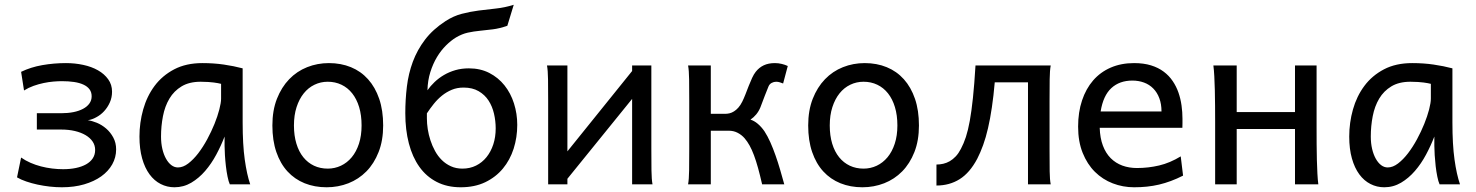

<svg xmlns="http://www.w3.org/2000/svg" viewBox="-20 -772 6180 804"><path d="M239.3 12.2Q214.4 12.2 188.2 9.3Q162.1 6.3 137.2 1Q112.3 -4.4 90.1 -12Q67.9 -19.5 51.3 -29.3L68.4 -112.3Q86.4 -99.6 107.7 -90.3Q128.9 -81.1 151.6 -75.2Q174.3 -69.3 197.8 -66.4Q221.2 -63.5 244.1 -63.5Q273.4 -63.5 297.9 -68.6Q322.3 -73.7 340.3 -83.7Q358.4 -93.8 368.4 -108.9Q378.4 -124 378.4 -144Q378.4 -163.6 367.9 -179.2Q357.4 -194.8 338.4 -206.1Q319.3 -217.3 293.5 -223.4Q267.6 -229.5 236.8 -229.5H134.3V-297.9H236.8Q264.2 -297.9 287.4 -302.5Q310.5 -307.1 327.6 -316.2Q344.7 -325.2 354.2 -338.4Q363.8 -351.6 363.8 -368.7Q363.8 -386.2 354.7 -398.2Q345.7 -410.2 329.3 -417.7Q313 -425.3 290 -428.7Q267.1 -432.1 239.3 -432.1Q223.1 -432.1 203.4 -430.4Q183.6 -428.7 162.6 -424.3Q141.6 -419.9 120.4 -412.4Q99.1 -404.8 80.6 -393.1L68.4 -471.2Q108.4 -490.7 157.2 -499.3Q206.1 -507.8 256.3 -507.8Q293.9 -507.8 328.9 -500.2Q363.8 -492.7 390.4 -477.5Q417 -462.4 433.1 -439.9Q449.2 -417.5 449.2 -388.2Q449.2 -363.8 439.9 -343Q430.7 -322.3 416 -306.4Q401.4 -290.5 382.8 -280.8Q365.2 -271 347.7 -268.6Q365.2 -266.1 385.7 -257.8Q406.7 -249 424.6 -233.6Q442.4 -218.3 454.3 -196.3Q466.3 -174.3 466.3 -146.5Q466.3 -112.8 450 -83.7Q433.6 -54.7 403.8 -33.4Q374 -12.2 332.3 0Q290.5 12.2 239.3 12.2Z M905.8 -420.9Q899.9 -422.4 892.6 -423.8Q885.3 -425.3 875.2 -426.5Q865.2 -427.7 851.8 -428.7Q838.4 -429.7 820.3 -429.7Q772.5 -429.7 740.5 -410.4Q708.5 -391.1 689.5 -359.1Q670.4 -327.1 662.4 -285.6Q654.3 -244.1 654.3 -200.2Q654.3 -171.9 659.9 -148.2Q665.5 -124.5 675.3 -107.2Q685.1 -89.8 697.8 -80.3Q710.4 -70.8 725.1 -70.8Q746.6 -70.8 768.3 -87.4Q790 -104 810.1 -130.1Q830.1 -156.2 847.7 -188.7Q865.2 -221.2 878.2 -253.2Q891.1 -285.2 898.4 -313.5Q905.8 -341.8 905.8 -358.9ZM942.4 0Q937 -11.7 932.9 -32.2Q928.7 -52.7 926 -75.9Q923.3 -99.1 921.9 -122.1Q920.4 -145 920.4 -161.1V-200.2Q905.8 -162.1 885.5 -124.3Q865.2 -86.4 839.1 -56.2Q813 -25.9 780.8 -6.8Q748.5 12.2 710.4 12.2Q679.7 12.2 652.8 -1.5Q626 -15.1 606.2 -42Q586.4 -68.8 575.2 -108.6Q564 -148.4 564 -200.2Q564 -258.3 579.6 -313.7Q595.2 -369.1 627.4 -412.4Q659.7 -455.6 709.5 -481.7Q759.3 -507.8 827.6 -507.8Q875 -507.8 917 -501.7Q959 -495.6 996.1 -485.8V-258.8Q996.1 -166.5 1004.9 -103.8Q1013.7 -41 1027.8 0Z M1210.9 -246.6Q1210.9 -204.1 1221.2 -170.4Q1231.4 -136.7 1250.2 -113.5Q1269 -90.3 1294.9 -78.1Q1320.8 -65.9 1352.5 -65.9Q1381.8 -65.9 1407.7 -78.1Q1433.6 -90.3 1452.9 -113.5Q1472.2 -136.7 1483.2 -170.4Q1494.1 -204.1 1494.1 -246.6Q1494.1 -289.6 1483.9 -323.5Q1473.6 -357.4 1454.8 -381.1Q1436 -404.8 1409.9 -417.2Q1383.8 -429.7 1352.5 -429.7Q1322.8 -429.7 1296.9 -417.2Q1271 -404.8 1252 -381.1Q1232.9 -357.4 1221.9 -323.5Q1210.9 -289.6 1210.9 -246.6ZM1120.6 -246.6Q1120.6 -309.6 1139.6 -358.2Q1158.7 -406.7 1190.9 -440.2Q1223.1 -473.6 1266.1 -490.7Q1309.1 -507.8 1357.4 -507.8Q1407.7 -507.8 1449.5 -490.7Q1491.2 -473.6 1521.2 -440.2Q1551.3 -406.7 1567.9 -358.2Q1584.5 -309.6 1584.5 -246.6Q1584.5 -183.6 1565.4 -135.3Q1546.4 -86.9 1514.2 -54.2Q1481.9 -21.5 1439 -4.6Q1396 12.2 1347.7 12.2Q1297.4 12.2 1255.6 -4.6Q1213.9 -21.5 1183.8 -54.2Q1153.8 -86.9 1137.2 -135.3Q1120.6 -183.6 1120.6 -246.6Z M1921.4 -405.3Q1894 -405.3 1871.8 -396Q1849.6 -386.7 1830.8 -371.6Q1812 -356.4 1796.4 -336.9Q1780.8 -317.4 1767.6 -297.4V-275.9Q1767.6 -254.9 1771.2 -231.2Q1774.9 -207.5 1782.5 -184.3Q1790 -161.1 1801.8 -139.6Q1813.5 -118.2 1830.1 -101.8Q1846.7 -85.4 1868.2 -75.7Q1889.6 -65.9 1916.5 -65.9Q1947.8 -65.9 1973.4 -78.6Q1999 -91.3 2017.3 -114Q2035.6 -136.7 2045.7 -167.5Q2055.7 -198.2 2055.7 -234.4Q2055.7 -265.6 2048.6 -296.1Q2041.5 -326.7 2025.9 -350.8Q2010.3 -375 1984.4 -390.1Q1958.5 -405.3 1921.4 -405.3ZM2146 -249Q2146 -196.8 2130.9 -149.4Q2115.7 -102.1 2085.9 -66.2Q2056.2 -30.3 2012 -9Q1967.8 12.2 1909.2 12.2Q1852.1 12.2 1808.6 -10.3Q1765.1 -32.7 1736.1 -73.5Q1707 -114.3 1692.1 -171.4Q1677.2 -228.5 1677.2 -297.9Q1677.2 -354.5 1683.8 -409.2Q1690.4 -463.9 1708.7 -513.4Q1727.1 -563 1760 -606.2Q1793 -649.4 1845.7 -683.6Q1878.9 -705.1 1913.6 -714.1Q1948.2 -723.1 1984.1 -727.8Q2020 -732.4 2056.9 -736.3Q2093.8 -740.2 2131.3 -752L2104.5 -664.1Q2072.3 -652.8 2043.9 -649.2Q2015.6 -645.5 1989.5 -643.1Q1963.4 -640.6 1939 -635.3Q1914.6 -629.9 1889.6 -615.2Q1868.7 -602.5 1847.7 -581.8Q1826.7 -561 1809.8 -533Q1793 -504.9 1782 -470Q1771 -435.1 1770 -394Q1782.2 -411.6 1799.6 -428.2Q1816.9 -444.8 1838.9 -457.8Q1860.8 -470.7 1887 -478.3Q1913.1 -485.8 1943.4 -485.8Q1991.2 -485.8 2028.8 -466.6Q2066.4 -447.3 2092.5 -414.6Q2118.7 -381.8 2132.3 -338.9Q2146 -295.9 2146 -249Z M2356 -498V-138.2L2627 -474.6V-498H2707.5V-148.9Q2707.5 -98.1 2708 -59.3Q2708.5 -20.5 2712.4 0H2627V-357.9L2356 -23.4V0H2275.4V-349.1Q2275.4 -399.9 2274.9 -438.7Q2274.4 -477.5 2270.5 -498Z M2956.5 -295.4H3017.6Q3025.9 -295.4 3035.2 -297.6Q3044.4 -299.8 3053.7 -305.7Q3063 -311.5 3071.8 -321.3Q3080.6 -331.1 3088.4 -346.7Q3094.7 -359.4 3101.6 -377L3115.2 -412.1Q3122.1 -429.7 3129.4 -445.6Q3136.7 -461.4 3144.5 -471.2Q3158.7 -489.3 3178.2 -498.5Q3197.8 -507.8 3225.1 -507.8Q3239.3 -507.8 3253.4 -504.4Q3267.6 -501 3278.8 -495.6L3259.3 -422.4Q3253.4 -424.8 3245.8 -427.2Q3238.3 -429.7 3230 -429.7Q3220.7 -429.7 3211.7 -425Q3202.6 -420.4 3198.2 -410.2Q3191.4 -394.5 3182.6 -371.1Q3173.8 -347.7 3164.1 -322.3Q3157.2 -305.7 3146.7 -293Q3136.2 -280.3 3122.6 -271Q3137.7 -266.6 3153.1 -253.7Q3168.5 -240.7 3181.2 -222.2Q3194.3 -202.1 3205.8 -176.3Q3217.3 -150.4 3227.5 -121.3Q3237.8 -92.3 3246.8 -61.3Q3255.9 -30.3 3264.2 0H3171.4Q3162.6 -38.6 3154.3 -68.6Q3146 -98.6 3137.2 -122.1Q3128.4 -145.5 3118.9 -162.6Q3109.4 -179.7 3098.1 -192.9Q3085.9 -207 3069.1 -215.8Q3052.2 -224.6 3032.2 -224.6H2956.5V0H2861.3Q2865.2 -20.5 2865.7 -59.3Q2866.2 -98.1 2866.2 -148.9V-349.1Q2866.2 -399.9 2865.7 -438.7Q2865.2 -477.5 2861.3 -498H2956.5Z M3454.6 -246.6Q3454.6 -204.1 3464.8 -170.4Q3475.1 -136.7 3493.9 -113.5Q3512.7 -90.3 3538.6 -78.1Q3564.5 -65.9 3596.2 -65.9Q3625.5 -65.9 3651.4 -78.1Q3677.2 -90.3 3696.5 -113.5Q3715.8 -136.7 3726.8 -170.4Q3737.8 -204.1 3737.8 -246.6Q3737.8 -289.6 3727.5 -323.5Q3717.3 -357.4 3698.5 -381.1Q3679.7 -404.8 3653.6 -417.2Q3627.4 -429.7 3596.2 -429.7Q3566.4 -429.7 3540.5 -417.2Q3514.6 -404.8 3495.6 -381.1Q3476.6 -357.4 3465.6 -323.5Q3454.6 -289.6 3454.6 -246.6ZM3364.3 -246.6Q3364.3 -309.6 3383.3 -358.2Q3402.3 -406.7 3434.6 -440.2Q3466.8 -473.6 3509.8 -490.7Q3552.7 -507.8 3601.1 -507.8Q3651.4 -507.8 3693.1 -490.7Q3734.9 -473.6 3764.9 -440.2Q3794.9 -406.7 3811.5 -358.2Q3828.1 -309.6 3828.1 -246.6Q3828.1 -183.6 3809.1 -135.3Q3790 -86.9 3757.8 -54.2Q3725.6 -21.5 3682.6 -4.6Q3639.6 12.2 3591.3 12.2Q3541 12.2 3499.3 -4.6Q3457.5 -21.5 3427.5 -54.2Q3397.5 -86.9 3380.9 -135.3Q3364.3 -183.6 3364.3 -246.6Z M4145.5 -427.2Q4140.6 -370.1 4133.5 -322.5Q4126.5 -274.9 4117.4 -235.6Q4108.4 -196.3 4096.9 -164.6Q4085.4 -132.8 4072.3 -107.4Q4041 -48.3 3998.5 -21.7Q3956.1 4.9 3901.4 4.9V-83Q3915.5 -83 3929.7 -86.2Q3943.8 -89.4 3957 -96.9Q3970.2 -104.5 3982.2 -117.2Q3994.1 -129.9 4003.9 -148.9Q4015.6 -170.9 4024.7 -198.5Q4033.7 -226.1 4041 -266.1Q4048.3 -306.2 4054.2 -362.3Q4060.1 -418.5 4064.9 -498H4379.9Q4376 -477.5 4375.5 -439.7Q4375 -401.9 4375 -351.6V-146.5Q4375 -89.8 4375.5 -54.4Q4376 -19 4379.9 0H4284.7V-427.2Z M4585 -236.8Q4586.4 -193.8 4598.4 -162.1Q4610.4 -130.4 4631.1 -109.6Q4651.9 -88.9 4679.9 -78.6Q4708 -68.4 4741.2 -68.4Q4788.6 -68.4 4834 -79.1Q4879.4 -89.8 4924.3 -117.2L4934.1 -36.6Q4908.2 -23.4 4883.3 -14.2Q4858.4 -4.9 4833.5 1Q4808.6 6.8 4783 9.5Q4757.3 12.2 4729 12.2Q4682.1 12.2 4639.6 -4.2Q4597.2 -20.5 4564.9 -52.5Q4532.7 -84.5 4513.7 -131.8Q4494.6 -179.2 4494.6 -241.7Q4494.6 -302.2 4511 -351.3Q4527.3 -400.4 4557.6 -435.3Q4587.9 -470.2 4631.3 -489Q4674.8 -507.8 4729 -507.8Q4769 -507.8 4799.8 -498.3Q4830.6 -488.8 4853 -471.9Q4875.5 -455.1 4890.6 -432.6Q4905.8 -410.2 4914.8 -384.3Q4923.8 -358.4 4927.7 -330.3Q4931.6 -302.2 4931.6 -274.9V-255.9Q4931.6 -243.7 4931.2 -236.8ZM4843.8 -305.2Q4843.8 -336.4 4834.7 -360.6Q4825.7 -384.8 4809.3 -401.4Q4793 -418 4770.5 -426.3Q4748 -434.6 4721.7 -434.6Q4668 -434.6 4633.8 -403.1Q4599.6 -371.6 4588.9 -305.2Z M5068.4 -258.8Q5068.4 -294.4 5068.1 -329.1Q5067.9 -363.8 5067.1 -394.8Q5066.4 -425.8 5064.9 -452.4Q5063.5 -479 5061 -498H5158.7V-302.7H5402.8V-498H5493.2V-239.3Q5493.2 -203.6 5493.4 -168.9Q5493.7 -134.3 5494.4 -103Q5495.1 -71.8 5496.6 -45.4Q5498 -19 5500.5 0H5402.8V-231.9H5158.7V0H5068.4Z M5971.7 -420.9Q5965.8 -422.4 5958.5 -423.8Q5951.2 -425.3 5941.2 -426.5Q5931.2 -427.7 5917.7 -428.7Q5904.3 -429.7 5886.2 -429.7Q5838.4 -429.7 5806.4 -410.4Q5774.4 -391.1 5755.4 -359.1Q5736.3 -327.1 5728.3 -285.6Q5720.2 -244.1 5720.2 -200.2Q5720.2 -171.9 5725.8 -148.2Q5731.4 -124.5 5741.2 -107.2Q5751 -89.8 5763.7 -80.3Q5776.4 -70.8 5791 -70.8Q5812.5 -70.8 5834.2 -87.4Q5856 -104 5876 -130.1Q5896 -156.2 5913.6 -188.7Q5931.2 -221.2 5944.1 -253.2Q5957 -285.2 5964.4 -313.5Q5971.7 -341.8 5971.7 -358.9ZM6008.3 0Q6002.9 -11.7 5998.8 -32.2Q5994.6 -52.7 5991.9 -75.9Q5989.3 -99.1 5987.8 -122.1Q5986.3 -145 5986.3 -161.1V-200.2Q5971.7 -162.1 5951.4 -124.3Q5931.2 -86.4 5905 -56.2Q5878.9 -25.9 5846.7 -6.8Q5814.5 12.2 5776.4 12.2Q5745.6 12.2 5718.8 -1.5Q5691.9 -15.1 5672.1 -42Q5652.3 -68.8 5641.1 -108.6Q5629.9 -148.4 5629.9 -200.2Q5629.9 -258.3 5645.5 -313.7Q5661.1 -369.1 5693.4 -412.4Q5725.6 -455.6 5775.4 -481.7Q5825.2 -507.8 5893.6 -507.8Q5940.9 -507.8 5982.9 -501.7Q6024.9 -495.6 6062 -485.8V-258.8Q6062 -166.5 6070.8 -103.8Q6079.6 -41 6093.8 0Z"/></svg>

Font: Andika Compact
Style: Regular
Weight: 400
Designer: Victor Gaultney, Annie Olsen, Julie Remington, Don Collingsworth, Eric Hays, Becca Hirsbrunner
Foundry: SIL International
Version: Version 5.000 ; LnSpcTght